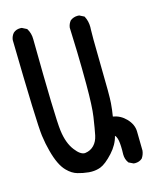

<svg xmlns="http://www.w3.org/2000/svg" viewBox="-115 -817 730 917"><g transform="rotate(-15 250.0 -358.5)"><path d="M394 -52.7Q394 -91.8 388.2 -110.4Q383.8 -123.5 378.4 -127Q368.7 -85.9 335 -48.8Q298.3 -8.8 271.5 1.5Q250.5 9.3 227.5 9.3Q220.7 9.3 213.4 8.8Q184.1 5.9 159.2 -1.5Q132.8 -8.8 108.9 -33.2Q77.1 -64.9 57.6 -139.6Q47.9 -174.8 42 -217.8Q33.2 -281.7 25.4 -695.8Q27.8 -714.4 39.6 -728Q53.7 -740.7 74.2 -740.7Q77.1 -740.7 82 -740.2L105 -728.5L106.4 -727.1Q121.1 -703.6 121.1 -673.8Q125 -284.7 133.8 -218.8Q142.1 -154.3 171.4 -117.2Q196.3 -84.5 218.3 -84.5Q220.2 -84.5 222.2 -85Q247.1 -88.4 264.4 -106.2Q281.7 -124 287.8 -153.1Q293.9 -182.1 302.7 -241.2Q310.1 -289.6 310.1 -399.9Q310.1 -477.1 307.9 -560.1Q305.7 -643.1 303.7 -682.1Q306.2 -700.7 317.9 -714.8Q334 -727.1 354.5 -727.1Q357.4 -727.1 362.3 -726.6L385.7 -714.8L386.7 -712.9Q399.4 -689 399.4 -659.2Q399.4 -655.3 398.9 -646.7Q398.4 -638.2 398.4 -598.6Q398.4 -559.1 400.1 -476.1Q401.9 -393.1 401.9 -346.2Q401.9 -299.3 400.4 -282.7Q397.9 -250 392.6 -218.8Q429.7 -212.4 456.1 -185.1Q485.4 -154.8 485.8 -119.6L487.3 -24.9Q484.9 -4.9 473.6 11.2Q459 23.9 438.5 23.9Q435.5 23.9 430.7 23.4L407.7 12.2L406.7 10.7Q393.6 -7.3 393.6 -31.2V-31.7Q394 -43 394 -52.7Z"/></g></svg>

Font: Bakudai
Style: Bold
Weight: 700
Version: Version 1.48